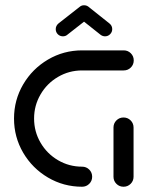

<svg xmlns="http://www.w3.org/2000/svg" viewBox="-20 -710 568 730"><path d="M330.4 -38.1Q330.4 -22.2 319.3 -11.1Q308.1 0 292.2 0Q221.9 0 162.4 -35Q103 -70 68.1 -129.4Q33.3 -188.9 33.3 -259.3Q33.3 -329.6 68.1 -389.1Q103 -448.5 162.4 -483.5Q221.9 -518.5 292.2 -518.5H450.4Q466.3 -518.5 477.4 -507.4Q488.5 -496.3 488.5 -480.4Q488.5 -464.4 477.4 -453.3Q466.3 -442.2 450.4 -442.2H292.2Q242.6 -442.2 200.6 -417.6Q158.5 -393 134.1 -350.9Q109.6 -308.9 109.6 -259.3Q109.6 -209.6 134.1 -167.6Q158.5 -125.6 200.6 -100.9Q242.6 -76.3 292.2 -76.3Q308.1 -76.3 319.3 -65.2Q330.4 -54.1 330.4 -38.1ZM449.6 0Q433.7 0 422.6 -11.1Q411.5 -22.2 411.5 -38.1V-225.2Q411.5 -241.1 422.6 -252.2Q433.7 -263.3 449.6 -263.3Q465.6 -263.3 476.7 -252.2Q487.8 -241.1 487.8 -225.2V-38.1Q487.8 -22.2 476.7 -11.1Q465.6 0 449.6 0ZM299.6 -690Q311.1 -690 319.1 -682Q327 -674.1 327 -662.6Q327 -656.3 324.3 -650.7Q321.5 -645.2 316.7 -641.1L236.3 -578.1Q229.3 -571.9 219.3 -571.9Q207.8 -571.9 199.8 -579.8Q191.9 -587.8 191.9 -599.3Q191.9 -605.6 194.6 -611.1Q197.4 -616.7 202.2 -620.7L282.6 -683.7Q289.6 -690 299.6 -690ZM316.7 -684.1 396.3 -620.7Q406.7 -612.2 406.7 -599.3Q406.7 -588.1 398.7 -580Q390.7 -571.9 379.3 -571.9Q370 -571.9 361.9 -578.1L282.6 -641.1Z"/></svg>

Font: 26F Galaxy Sans
Style: Bold
Weight: 700
Designer: C₂₉H₂₅N₃O₅
Version: Version 1.100